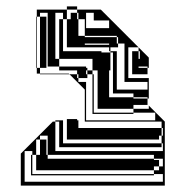

<svg xmlns="http://www.w3.org/2000/svg" viewBox="-20 -580 554 600"><path d="M129 -468V-492H125V-468ZM221 -528H201V-540H221ZM129 -516V-540H105V-528H125V-516ZM177 -516H165V-520H177ZM321 -492V-516H273V-540H249V-492ZM129 -420V-444H125V-432H105V-464H95V-432H125V-420ZM417 -396V-372H413V-396ZM413 -400H393V-420H413ZM333 -352H321V-288H333ZM397 -224H269V-228H397ZM129 -132V-156H105V-144H125V-132ZM485 -120H165V-132H485ZM81 -84H77V-96H81ZM129 -108H125V-96H129V-84H461V-80H477V-60H489V-84H461V-96H129ZM477 -48V-60H461V-48ZM461 -32H77V-36H461ZM177 -492H165V-516H177ZM129 -444V-468H125V-464H105V-496H95V-464H125V-444ZM177 -468H165V-492H177ZM177 -444H165V-468H177ZM129 -396V-420H125V-400H105V-432H95V-400H125V-396ZM321 -444H245V-440H321ZM129 -396H125V-372H129ZM441 -348H393V-368H441ZM273 -300H269V-324H273ZM273 -252H269V-276H273ZM273 -252V-228H269V-252ZM273 -276H269V-300H273V-288H285V-360H269V-396H165V-420H297V-416H325V-360H321V-352H333V-416H325V-420H321V-432H189V-440H177V-420H165V-444H177V-440H189V-520H177V-540H153V-396H165V-372H249V-368H253V-360H269V-348H273V-324H269V-348H253V-360H249V-348H253V-336H225V-348H221V-360H165V-372H125V-368H105V-400H95V-368H105V-350H195L197 -348H221V-336H225V-324H249V-204H465V-228H397V-240H285V-288H273ZM177 -156V-180H165V-156ZM177 -156V-132H165V-156ZM177 -180H165V-200H153V-108H489V-132H485V-156H477V-144H189V-208H221V-204H225V-180H485V-156H489V-180H485V-200H245V-300L197 -348H105V-350H95V-368H93V-528H95V-496H125V-492H129V-516H125V-496H105V-528H95V-550H189V-520H201V-528H221V-520H225V-468H245V-464H345V-444H349V-432H325V-420H345V-300H441V-324H369V-444H349V-464H345V-468H245V-520H225V-540H221V-550H189V-560H221V-550H295L445 -400V-368H441V-372H413V-368H393V-400H413V-396H417V-420H413V-432H381V-336H445V-272H441V-276H397V-288H321V-276H397V-272H441V-252H397V-240H445V-250L495 -200V0H45V-100L145 -200H153V-204H177ZM125 -112H105V-144H93V-96H105V-112H125V-108H129V-132H125ZM81 -60H77V-84H81ZM81 -60V-36H77V-60ZM489 -12V-36H461V-48H93V-96H81V-108H57V-12Z"/></svg>

Font: Rubik Broken Fax
Style: Regular
Weight: 400
Designer: Hubert and Fischer, NaN
Foundry: Hubert and Fischer, NaN
Version: Version 2.201